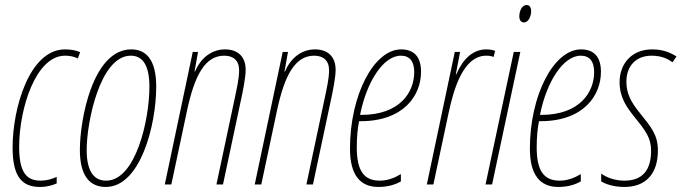

<svg xmlns="http://www.w3.org/2000/svg" viewBox="-20 -732 2705 762"><path d="M139 10C167 10 189 3 205 -4V-30C186 -21 164 -15 141 -15C84 -15 56 -50 56 -149C56 -301 122 -511 238 -511C256 -511 273 -508 289 -500L298 -525C283 -532 261 -536 238 -536C97 -536 30 -303 30 -147C30 -32 66 10 139 10Z M400 10C537 10 600 -235 600 -388C600 -491 563 -536 501 -536C348 -536 297 -258 297 -137C297 -33 337 10 400 10ZM401 -15C351 -15 324 -55 324 -137C324 -247 377 -511 499 -511C548 -511 573 -470 573 -388C573 -257 519 -15 401 -15Z M634 0H660L721 -287C752 -436 795 -511 870 -511C906 -511 929 -492 929 -453C929 -419 919 -378 911 -339L839 0H865L935 -329C944 -370 955 -424 955 -455C955 -509 922 -536 873 -536C821 -536 777 -503 754 -448H752L766 -526H745Z M991 0H1017L1078 -287C1109 -436 1152 -511 1227 -511C1263 -511 1286 -492 1286 -453C1286 -419 1276 -378 1268 -339L1196 0H1222L1292 -329C1301 -370 1312 -424 1312 -455C1312 -509 1279 -536 1230 -536C1178 -536 1134 -503 1111 -448H1109L1123 -526H1102Z M1482 10C1521 10 1550 0 1571 -12V-41C1546 -26 1518 -15 1487 -15C1424 -15 1396 -55 1396 -147C1396 -186 1399 -220 1405 -251H1411C1583 -251 1651 -354 1651 -447C1651 -511 1619 -536 1572 -536C1464 -536 1369 -355 1369 -142C1369 -38 1409 10 1482 10ZM1414 -276H1409C1435 -407 1501 -511 1571 -511C1607 -511 1624 -487 1624 -446C1624 -366 1567 -276 1414 -276Z M1674 0H1700L1760 -282C1781 -381 1819 -511 1910 -511C1922 -511 1932 -509 1939 -506L1945 -530C1938 -533 1926 -536 1910 -536C1857 -536 1817 -498 1791 -437H1789L1806 -526H1785Z M2059 -643C2079 -643 2088 -670 2088 -687C2088 -704 2081 -712 2070 -712C2050 -712 2041 -686 2041 -667C2041 -652 2048 -643 2059 -643ZM1907 0H1933L2045 -526H2019Z M2196 10C2235 10 2264 0 2285 -12V-41C2260 -26 2232 -15 2201 -15C2138 -15 2110 -55 2110 -147C2110 -186 2113 -220 2119 -251H2125C2297 -251 2365 -354 2365 -447C2365 -511 2333 -536 2286 -536C2178 -536 2083 -355 2083 -142C2083 -38 2123 10 2196 10ZM2128 -276H2123C2149 -407 2215 -511 2285 -511C2321 -511 2338 -487 2338 -446C2338 -366 2281 -276 2128 -276Z M2458 10C2541 10 2591 -40 2591 -135C2591 -197 2564 -228 2519 -284C2484 -327 2466 -361 2466 -408C2466 -470 2504 -511 2566 -511C2607 -511 2632 -497 2649 -485L2665 -508C2644 -521 2615 -536 2568 -536C2487 -536 2439 -479 2439 -406C2439 -344 2468 -305 2501 -264C2543 -212 2564 -184 2564 -134C2564 -58 2531 -15 2458 -15C2418 -15 2385 -29 2366 -43V-12C2382 -2 2415 10 2458 10Z"/></svg>

Font: Noto Sans ExtraCondensed Thin
Style: Italic
Weight: 100
Width: 2
Italic angle: -12°
Designer: Monotype Design Team
Foundry: Monotype Imaging Inc.
Version: Version 2.013